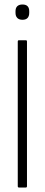

<svg xmlns="http://www.w3.org/2000/svg" viewBox="-20 -834 198 854"><path d="M64 0Q59 0 59 -6V-649Q59 -655 64 -655H95Q100 -655 100 -649V-6Q100 0 95 0ZM80 -746Q65 -746 57 -754Q49 -762 49 -777V-784Q49 -799 57 -806.5Q65 -814 80 -814Q95 -814 102.5 -806.5Q110 -799 110 -784V-777Q110 -762 102.5 -754Q95 -746 80 -746Z"/></svg>

Font: Sofia Sans Extra Condensed Light
Style: Regular
Weight: 300
Designer: Botio Nikoltchev, Ani Petrova
Foundry: lettersoup
Version: Version 4.101